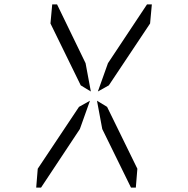

<svg xmlns="http://www.w3.org/2000/svg" viewBox="-20 -938 856 875"><path d="M468 -451 606 -169 599 -83H577L446 -350L422 -479ZM472 -650 650 -918H672L664 -831L476 -549L426 -521ZM167 -83H145L152 -169L340 -451L390 -479L344 -350ZM210 -831 218 -918H240L370 -650L394 -521L348 -549Z"/></svg>

Font: DSEG14 Modern
Style: Light Italic
Weight: 300
Italic angle: -5°
Designer: Keshikan(Twitter:@keshinomi_88pro)
Version: Version 0.46